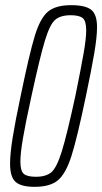

<svg xmlns="http://www.w3.org/2000/svg" viewBox="-20 -716 396 744"><path d="M19 -82Q19 -120 29 -182.5Q39 -245 60 -344Q94 -509 115 -577.5Q136 -646 166 -671Q196 -696 256 -696Q311 -696 333.5 -678Q356 -660 356 -611Q356 -573 345.5 -511Q335 -449 313 -344Q279 -181 257 -112Q235 -43 204.5 -17.5Q174 8 114 8Q62 8 40.5 -11Q19 -30 19 -82ZM272 -344Q294 -452 304 -509.5Q314 -567 314 -598Q314 -635 300.5 -646Q287 -657 254 -657Q214 -657 193.5 -639Q173 -621 154 -558.5Q135 -496 102 -344Q79 -239 69 -180.5Q59 -122 59 -90Q59 -53 72.5 -42Q86 -31 119 -31Q159 -31 179.5 -49Q200 -67 219.5 -129.5Q239 -192 272 -344Z"/></svg>

Font: Saira Ultra Condensed ExLight
Style: Italic
Weight: 200
Width: 1
Italic angle: -12°
Designer: Hector Gatti with collaboration of the Omnibus-Type team
Foundry: Omnibus-Type
Version: Version 1.001; ttfautohint (v1.8)